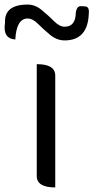

<svg xmlns="http://www.w3.org/2000/svg" viewBox="-66 -821 409 841"><path d="M176 0Q95 0 95 -50V-540Q176 -540 176 -490V0ZM217 -644Q183 -644 154 -668Q125 -692 101 -716Q77 -740 55 -740Q6 -740 1 -648Q-55 -652 -44 -721Q-48 -801 55 -801Q89 -801 118 -776Q147 -752 171 -728Q195 -704 217 -704Q265 -704 266 -765Q270 -795 289 -794L307 -793Q326 -792 323 -762Q319 -644 217 -644Z"/></svg>

Font: Swei Half Moon CJK TC
Style: DemiLight
Weight: 350
Version: Version 2.125